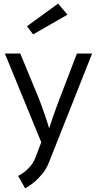

<svg xmlns="http://www.w3.org/2000/svg" viewBox="-20 -799 537 1061"><path d="M7 -503H92L186 -276Q200 -243 211.5 -210Q223 -177 232 -151Q243 -120 251 -91H252Q261 -120 272 -151Q281 -177 293 -210Q305 -243 318 -276L405 -503H489L251 97Q237 134 214.5 161Q192 188 171 206Q146 227 119 242L80 173Q101 163 119 148Q135 135 151 115.5Q167 96 177 69L208 -13ZM301 -779 353 -718 163 -609 129 -654Z"/></svg>

Font: Actor
Style: Regular
Weight: 400
Designer: Thomas Junold
Foundry: Thomas Junold
Version: Version 1.001